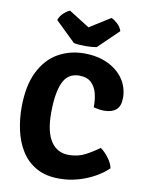

<svg xmlns="http://www.w3.org/2000/svg" viewBox="-100 -989 808 1073"><g transform="rotate(10 304.5 -452.5)"><path d="M433 -411Q434 -452.5 424.8 -489.2Q415.5 -526 391.2 -548.8Q367 -571.5 323 -571.5Q258.5 -571.5 231.2 -511.8Q204 -452 204 -338Q204 -231.5 239.8 -178Q275.5 -124.5 341 -124.5Q393 -124.5 434.8 -146.5Q476.5 -168.5 511 -194.5Q534.5 -178.5 556.8 -149Q579 -119.5 584.5 -91.5Q555.5 -63 512.8 -38.8Q470 -14.5 418.5 0.2Q367 15 311.5 15Q233 15 179.8 -15.8Q126.5 -46.5 95 -97.8Q63.5 -149 49.8 -211.8Q36 -274.5 36 -339Q36 -464.5 75.8 -544Q115.5 -623.5 182 -661Q248.5 -698.5 328.5 -698.5Q406 -698.5 463.8 -671Q521.5 -643.5 553.2 -596.5Q585 -549.5 585 -490.5Q585 -444 560.8 -423.2Q536.5 -402.5 493.5 -402.5Q476 -402.5 461.8 -405Q447.5 -407.5 433 -411ZM444 -920Q459 -914.5 478.5 -897Q498 -879.5 505.5 -856L391.5 -745.5Q365 -740 326.5 -740Q288 -740 261.5 -745.5L147.5 -856Q155 -879.5 174.5 -897Q194 -914.5 209 -920L326.5 -846Z"/></g></svg>

Font: Signika SC
Style: Bold
Weight: 700
Designer: Anna Giedryś
Foundry: Anna Giedryś
Version: Version 2.000; ttfautohint (v1.8.3) -l 8 -r 50 -G 200 -x 9 -